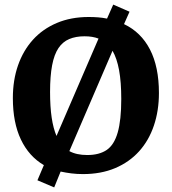

<svg xmlns="http://www.w3.org/2000/svg" viewBox="-20 -740 747 836"><path d="M216 76 143 45 171 -21Q106 -59 71 -132.5Q36 -206 36 -313Q36 -391 58.5 -455.5Q81 -520 123.5 -567Q166 -614 227.5 -640Q289 -666 366 -666Q387 -666 407 -664.5Q427 -663 446 -659L473 -720L544 -689L520 -635Q594 -600 633 -524.5Q672 -449 672 -335Q672 -258 650 -193Q628 -128 585.5 -81Q543 -34 481.5 -8Q420 18 341 18Q315 18 291 15Q267 12 244 7ZM226 -148 409 -572Q396 -577 381 -579.5Q366 -582 348 -582Q310 -582 281.5 -570Q253 -558 234.5 -530.5Q216 -503 207 -456Q198 -409 198 -340Q198 -275 205 -228Q212 -181 226 -148ZM360 -65Q412 -65 444.5 -87Q477 -109 492.5 -163Q508 -217 508 -309Q508 -383 498.5 -434.5Q489 -486 470 -519L282 -82Q313 -65 360 -65Z"/></svg>

Font: Faustina
Style: Bold
Weight: 700
Designer: Alfonso Garcia
Foundry: http://www.omnibus-type.com
Version: Version 1.200